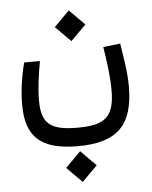

<svg xmlns="http://www.w3.org/2000/svg" viewBox="-55 -499 696 880"><g transform="rotate(-5 293.0 -58.5)"><path d="M282.2 170.9C461.9 170.9 538.6 98.1 538.6 -81.1C538.6 -151.4 524.9 -221.2 516.1 -280.8L437.5 -271.5C448.2 -205.6 458 -134.8 458 -71.3C458 55.2 411.1 86.4 287.1 86.4C162.6 86.4 122.6 52.7 122.6 -52.7C122.6 -112.8 131.8 -172.4 142.6 -232.9H70.3C53.2 -169.4 43.9 -99.1 43.9 -40.5C43.9 106.4 110.8 170.9 282.2 170.9ZM290 335.9 360.4 265.6 290 194.8 219.7 265.6ZM294.4 -311.5 364.7 -381.8 294.4 -452.6 224.1 -381.8Z"/></g></svg>

Font: Cascadia Code SemiLight
Style: Regular
Weight: 350
Monospace: yes
Designer: Aaron Bell
Foundry: Saja Typeworks
Version: Version 2404.023